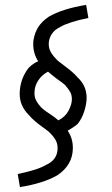

<svg xmlns="http://www.w3.org/2000/svg" viewBox="-20 -693 456 780"><path d="M167 -23Q214 -44 214 -91Q214 -111 204.5 -126.5Q195 -142 177 -159Q159 -173 150 -179Q136 -189 122 -201Q108 -213 97 -226Q60 -263 60 -311Q60 -370 96 -417Q115 -436 135 -444Q115 -476 115 -513Q115 -524 116 -530Q121 -560 135.5 -583Q150 -606 178 -625Q235 -658 330 -673L339 -620Q299 -612 268.5 -602Q238 -592 224 -583Q201 -572 189.5 -553.5Q178 -535 178 -514Q178 -495 187.5 -479.5Q197 -464 214 -447L240 -427Q278 -399 294 -380Q313 -362 322 -342.5Q331 -323 332 -298Q332 -272 322.5 -241.5Q313 -211 295 -189Q281 -177 255 -162Q276 -131 276 -92Q276 -23 213 19Q156 52 61 67L52 14Q134 -3 167 -23ZM272 -290Q272 -307 265 -319.5Q258 -332 244 -348Q230 -360 212 -372Q186 -392 175 -402Q149 -388 134.5 -365Q120 -342 120 -315Q120 -298 127 -284.5Q134 -271 147 -257Q155 -249 166.5 -241Q178 -233 184 -229Q204 -216 217 -204Q245 -218 258.5 -243.5Q272 -269 272 -290Z"/></svg>

Font: Bellota Text
Style: Italic
Weight: 400
Italic angle: -7.5°
Designer: Kemie Guaida
Foundry: Kemie Guaida
Version: Version 4.001